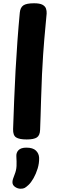

<svg xmlns="http://www.w3.org/2000/svg" viewBox="-20 -842 346 1173"><path d="M101 -765Q104 -796 122.5 -809Q141 -822 188 -822Q223 -822 239.5 -813Q256 -804 261 -789.5Q266 -775 265 -759Q263 -731 257 -672Q251 -613 243.5 -508Q236 -403 231 -236Q230 -183 228 -135Q226 -87 225 -49Q224 -15 205.5 -2.5Q187 10 143 10Q98 10 78.5 -2.5Q59 -15 60 -53Q63 -139 66.5 -229.5Q70 -320 75 -411Q80 -502 86.5 -591.5Q93 -681 101 -765ZM80 115Q78 91 93 75.5Q108 60 141 60Q181 60 199.5 78Q218 96 219 122Q220 155 210 187.5Q200 220 185 246.5Q170 273 154 288Q139 302 130 306.5Q121 311 106 311Q88 311 72 300Q56 289 56 271Q56 262 59.5 251Q63 240 69 225Q80 198 81 172Q82 146 80 115Z"/></svg>

Font: Playpen Sans
Style: Bold
Weight: 700
Designer: Laura Meseguer, Veronika Burian, José Scaglione
Foundry: TypeTogether
Version: Version 1.001